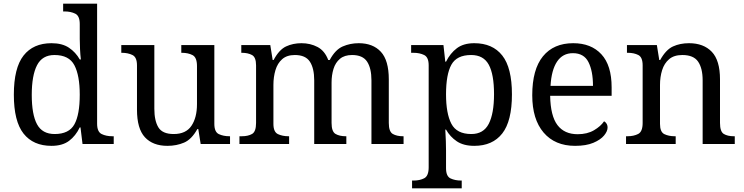

<svg xmlns="http://www.w3.org/2000/svg" viewBox="-20 -780 4028 1040"><path d="M259 10Q160 10 107.5 -56.5Q55 -123 55 -267Q55 -412 107.5 -479Q160 -546 259 -546Q317 -546 353.5 -521.5Q390 -497 412 -458H418Q415 -483 413.5 -513.5Q412 -544 412 -568V-650Q412 -694 387.5 -706Q363 -718 330 -718H322V-760H506V-110Q506 -66 530.5 -54Q555 -42 588 -42H596V0H427L416 -90H412Q390 -44 354 -17Q318 10 259 10ZM276 -54Q354 -54 383 -106.5Q412 -159 412 -267Q412 -371 383 -426.5Q354 -482 275 -482Q209 -482 180.5 -426.5Q152 -371 152 -266Q152 -160 180.5 -107Q209 -54 276 -54Z M887 10Q808 10 765 -36.5Q722 -83 722 -186V-426Q722 -470 697.5 -482Q673 -494 640 -494H637V-536H816V-191Q816 -126 838 -90Q860 -54 921 -54Q987 -54 1017 -98.5Q1047 -143 1047 -216V-422Q1047 -469 1023 -481.5Q999 -494 965 -494H962V-536H1141V-109Q1141 -65 1165.5 -53.5Q1190 -42 1223 -42H1226V0H1067L1054 -81H1049Q1018 -25 977 -7.5Q936 10 887 10Z M1277 0V-42H1290Q1324 -42 1345.5 -54.5Q1367 -67 1367 -114V-426Q1367 -470 1345 -482Q1323 -494 1290 -494H1287V-536H1444L1457 -455H1462Q1492 -511 1529.5 -528.5Q1567 -546 1613 -546Q1661 -546 1700 -525.5Q1739 -505 1758 -455H1766Q1796 -511 1836.5 -528.5Q1877 -546 1923 -546Q2000 -546 2043 -499.5Q2086 -453 2086 -350V-114Q2086 -67 2107.5 -54.5Q2129 -42 2163 -42H2166V0H1992V-345Q1992 -410 1968.5 -446Q1945 -482 1887 -482Q1846 -482 1821.5 -461.5Q1797 -441 1786.5 -407Q1776 -373 1776 -333V-114Q1776 -67 1797.5 -54.5Q1819 -42 1853 -42H1856V0H1682V-345Q1682 -410 1658.5 -446Q1635 -482 1577 -482Q1534 -482 1508.5 -459.5Q1483 -437 1472 -400Q1461 -363 1461 -320V-109Q1461 -65 1485.5 -53.5Q1510 -42 1543 -42H1546V0Z M2212 240V198H2220Q2254 198 2278 185.5Q2302 173 2302 126V-426Q2302 -470 2277.5 -482Q2253 -494 2220 -494H2207V-536H2382L2392 -446H2396Q2419 -492 2455 -519Q2491 -546 2549 -546Q2648 -546 2700.5 -479.5Q2753 -413 2753 -269Q2753 -124 2700.5 -57Q2648 10 2549 10Q2491 10 2454.5 -14.5Q2418 -39 2396 -78H2392Q2394 -49 2395 -16.5Q2396 16 2396 35V131Q2396 175 2420.5 186.5Q2445 198 2478 198H2481V240ZM2533 -54Q2599 -54 2627.5 -109.5Q2656 -165 2656 -270Q2656 -377 2627.5 -429.5Q2599 -482 2532 -482Q2454 -482 2425 -429.5Q2396 -377 2396 -269Q2396 -165 2425 -109.5Q2454 -54 2533 -54Z M3095 10Q2986 10 2924.5 -62Q2863 -134 2863 -264Q2863 -404 2921 -475Q2979 -546 3085 -546Q3182 -546 3237.5 -486Q3293 -426 3293 -307V-261H2960Q2962 -152 2999.5 -102.5Q3037 -53 3109 -53Q3161 -53 3197.5 -74.5Q3234 -96 3252 -123Q3259 -120 3265 -111Q3271 -102 3271 -89Q3271 -69 3252 -46Q3233 -23 3194 -6.5Q3155 10 3095 10ZM3192 -315Q3192 -395 3167.5 -443.5Q3143 -492 3083 -492Q3028 -492 2997.5 -446.5Q2967 -401 2962 -315Z M3371 0V-42H3379Q3413 -42 3437 -54.5Q3461 -67 3461 -114V-426Q3461 -470 3437.5 -482Q3414 -494 3381 -494H3376V-536H3538L3551 -455H3556Q3587 -511 3625.5 -528.5Q3664 -546 3712 -546Q3791 -546 3835.5 -499.5Q3880 -453 3880 -350V-114Q3880 -67 3900.5 -54.5Q3921 -42 3955 -42H3960V0H3786V-345Q3786 -410 3761.5 -446Q3737 -482 3676 -482Q3631 -482 3604.5 -459.5Q3578 -437 3566.5 -400Q3555 -363 3555 -320V-109Q3555 -65 3578.5 -53.5Q3602 -42 3635 -42H3640V0Z"/></svg>

Font: Noto Serif Old Uyghur
Style: Regular
Weight: 400
Designer: Lewis McGuffie
Foundry: Google LLC
Version: Version 1.003; ttfautohint (v1.8.4.7-5d5b)